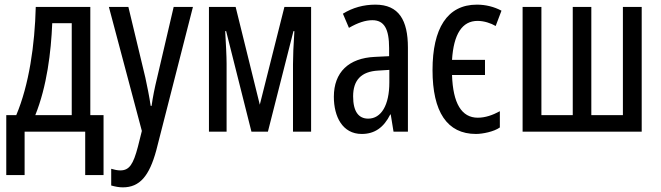

<svg xmlns="http://www.w3.org/2000/svg" viewBox="-20 -567 2849 827"><path d="M369 -537H134C130 -374 105 -201 50 -71H7V187H86V0H347V187H426V-71H369ZM289 -467V-71H132C182 -195 200 -343 205 -467Z M449 -537 591 -3 574 65C554 141 537 167 498 167C486 167 472 164 459 160V232C477 237 493 240 509 240C582 240 623 191 653 81L811 -537H728L657 -233C646 -188 638 -148 633 -111H629C623 -153 614 -195 606 -233L533 -537Z M1320 -537H1205L1099 -116L995 -537H880V0H956V-293C956 -325 953 -379 950 -433H954L1063 0H1134L1244 -433H1248C1244 -372 1242 -323 1242 -291V0H1320Z M1597 -547C1546 -547 1499 -534 1457 -508L1483 -447C1521 -469 1554 -480 1584 -480C1635 -480 1656 -442 1656 -360V-325L1595 -322C1482 -317 1418 -256 1418 -150C1418 -65 1455 10 1538 10C1594 10 1633 -18 1661 -74H1663L1675 0H1737V-362C1737 -480 1698 -547 1597 -547ZM1657 -266V-212C1657 -114 1622 -56 1566 -56C1525 -56 1501 -86 1501 -152C1501 -222 1536 -259 1609 -263Z M2030 10C2059 10 2108 0 2133 -18V-88C2102 -71 2070 -60 2038 -60C1968 -60 1931 -122 1927 -244H2069V-309H1927C1934 -421 1971 -477 2037 -477C2065 -477 2095 -467 2115 -455L2140 -521C2108 -538 2072 -547 2034 -547C1906 -547 1843 -444 1843 -265C1843 -85 1906 10 2030 10Z M2744 -537H2663V-71H2527V-537H2447V-71H2312V-537H2231V0H2744Z"/></svg>

Font: Noto Sans UI Condensed
Style: Regular
Weight: 400
Width: 3
Designer: Monotype Design Team
Foundry: Monotype Imaging Inc.
Version: Version 1.901